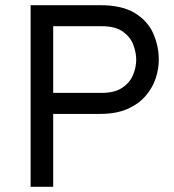

<svg xmlns="http://www.w3.org/2000/svg" viewBox="-20 -720 670 740"><path d="M98 0V-700H366Q451 -700 500.5 -669.2Q550 -638.5 571 -590.2Q592 -542 592 -490Q592 -454 579.8 -417.2Q567.5 -380.5 540.5 -349.5Q513.5 -318.5 470.5 -299.8Q427.5 -281 366 -281H185V0ZM185 -362H372Q421.5 -362 450.8 -381.5Q480 -401 492.5 -430.5Q505 -460 505 -490Q505 -517.5 493.8 -547.5Q482.5 -577.5 453.5 -598.2Q424.5 -619 372 -619H185Z"/></svg>

Font: Overpass
Style: Regular
Weight: 400
Designer: Delve Withrington, Dave Bailey, Thomas Jockin
Foundry: Delve Fonts LLC
Version: Version 4.000